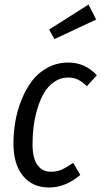

<svg xmlns="http://www.w3.org/2000/svg" viewBox="-20 -812 446 844"><path d="M369.1 -792 402.8 -726.1 219.2 -640.1 195.8 -682.1ZM280.8 -537.1Q354 -537.1 405.8 -481L361.8 -433.1Q341.8 -452.6 323 -461.9Q304.2 -471.2 279.8 -471.2Q245.6 -471.2 218 -451.9Q190.4 -432.6 173.1 -402.6Q155.8 -372.6 144 -332.8Q132.3 -293 127.7 -254.6Q123 -216.3 123 -178.2Q123 -117.2 144.3 -87.2Q165.5 -57.1 204.1 -57.1Q230 -57.1 251.2 -66.4Q272.5 -75.7 301.8 -96.2L333 -43Q267.6 12.2 195.8 12.2Q122.6 12.2 80.8 -39.1Q39.1 -90.3 39.1 -181.2Q39.1 -230 47.6 -278.8Q56.2 -327.6 75.2 -374.8Q94.2 -421.9 121.6 -457.5Q148.9 -493.2 190.2 -515.1Q231.4 -537.1 280.8 -537.1Z"/></svg>

Font: Fira Sans Compressed Book
Style: Italic
Weight: 350
Width: 3
Italic angle: -8°
Designer: Carrois Corporate & Edenspiekermann AG
Foundry: Carrois Corporate GbR & Edenspiekermann AG
Version: Version 4.203;PS 004.203;hotconv 1.0.88;makeotf.lib2.5.64775